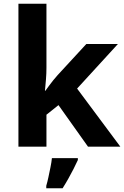

<svg xmlns="http://www.w3.org/2000/svg" viewBox="-20 -780 660 1021"><path d="M227 -420Q227 -389 224.5 -358.5Q222 -328 219 -297H221Q231 -311 241.5 -325Q252 -339 263 -353Q274 -367 286 -380L439 -546H607L390 -309L620 0H448L291 -221L227 -170V0H78V-760H227ZM394 71Q384 93 371.5 117.5Q359 142 344.5 168Q330 194 313 221H226V208Q232 188 237.5 162Q243 136 248.5 109Q254 82 256 61H394Z"/></svg>

Font: Noto Sans Cham
Style: Bold
Weight: 700
Version: Version 2.002